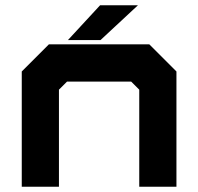

<svg xmlns="http://www.w3.org/2000/svg" viewBox="-20 -708 752 728"><path d="M62.5 0V-437L165.5 -540H546L649 -437V0H508V-368L477.5 -398.5H234L203.5 -368V0ZM237.5 -556 359.5 -688H503L361 -556Z"/></svg>

Font: Tourney Expanded Black
Style: Regular
Weight: 900
Width: 7
Designer: Tyler Finck
Foundry: Etcetera Type Co
Version: Version 1.010; ttfautohint (v1.8.3)